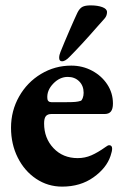

<svg xmlns="http://www.w3.org/2000/svg" viewBox="-20 -680 463 714"><path d="M21 -205Q21 -268 51 -321Q81 -374 132.5 -405Q184 -436 245 -436Q287 -436 322.5 -417Q358 -398 379 -366Q400 -334 400 -295Q400 -275 392.5 -265.5Q385 -256 369 -256H171Q157 -256 150.5 -248Q144 -240 144 -221Q144 -166 179 -129Q214 -92 269 -92Q296 -92 320 -102.5Q344 -113 372 -133Q381 -140 386 -140Q397 -140 397 -127Q397 -118 391 -100Q376 -55 327.5 -20.5Q279 14 211 14Q158 14 114.5 -15Q71 -44 46 -94Q21 -144 21 -205ZM224 -300Q248 -300 259.5 -301Q271 -302 280 -305Q284 -306 287.5 -315Q291 -324 291 -335Q291 -361 274.5 -377.5Q258 -394 232 -394Q202 -394 178 -369Q154 -344 156 -315Q156 -308 160 -304Q164 -300 171 -300ZM200 -465Q200 -475 205 -487Q219 -522 238.5 -567Q258 -612 268 -633Q276 -649 286.5 -654.5Q297 -660 317 -660Q343 -660 360.5 -653.5Q378 -647 378 -635Q378 -621 368 -610L343 -582Q282 -512 237 -467Q222 -452 211 -452Q200 -452 200 -465Z"/></svg>

Font: EB Garamond ExtraBold
Style: Regular
Weight: 800
Designer: Georg Duffner and Octavio Pardo
Foundry: Georg Duffner
Version: Version 1.000